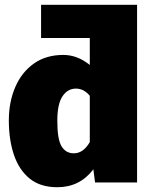

<svg xmlns="http://www.w3.org/2000/svg" viewBox="-20 -764 636 804"><path d="M220 20Q149 20 104.5 -16Q60 -52 38.5 -115Q17 -178 17 -260Q17 -337 44 -399.5Q71 -462 122 -498Q173 -534 245 -534Q304 -534 356 -492V-605H152V-744H554V0H378L371 -55Q314 20 220 20ZM289 -122Q329 -122 356 -169V-363Q331 -393 298 -393Q263 -393 241.5 -360.5Q220 -328 220 -258Q220 -180 238 -151Q256 -122 289 -122Z"/></svg>

Font: Trujillo Black
Style: Regular
Weight: 900
Designer: Fira Sans original fonts by bBox Type GmbH, Carrois Corporate GbR, & Edenspiekermann AG / Changes by Cristiano Sobral
Foundry: Fira Sans original fonts by bBox Type GmbH, Carrois Corporate GbR, & Edenspiekermann AG / Changes by Cristiano Sobral
Version: Version 4.301;July 28, 2020;FontCreator 13.0.0.2655 64-bit